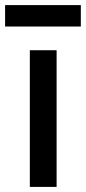

<svg xmlns="http://www.w3.org/2000/svg" viewBox="-44 -725 337 753"><path d="M178 -528V8H73V-528ZM273 -621H-24V-705H273Z"/></svg>

Font: Repo Medium
Style: Regular
Weight: 500
Designer: Stefan Peev
Foundry: Context Ltd
Version: Version 1.502